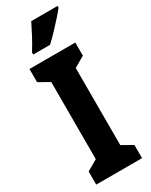

<svg xmlns="http://www.w3.org/2000/svg" viewBox="-238 -979 809 1027"><g transform="rotate(-30 166.5 -465.5)"><path d="M308 0H25V-81L91 -119V-595L25 -633V-714H308V-633L242 -595V-119L308 -81ZM324 -921Q311 -904 287 -877Q263 -850 236 -821.5Q209 -793 185 -771H81V-784Q106 -824 125.5 -861Q145 -898 161 -931H324Z"/></g></svg>

Font: Noto Sans Malayalam ExtraCondensed ExtraBold
Style: Regular
Weight: 800
Width: 2
Designer: Jelle Bosma - Monotype Design Team
Foundry: Monotype Imaging Inc.
Version: Version 2.104; ttfautohint (v1.8.4.7-5d5b)